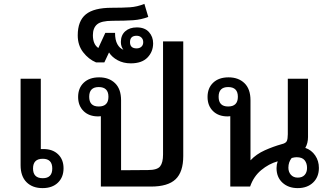

<svg xmlns="http://www.w3.org/2000/svg" viewBox="-20 -960 1699 988"><path d="M190 -555V-193Q196 -193 204 -193Q251 -193 279 -166Q307 -139 307 -94Q307 -48 278 -20Q249 8 199 8Q147 8 116.5 -22.5Q86 -53 86 -110V-555ZM200 -143Q150 -143 150 -93Q150 -43 200 -43Q249 -43 249 -93Q249 -143 200 -143Z M923 -747V-157Q923 -75 883.5 -37.5Q844 0 757 0H499V-362Q492 -361 485 -361Q438 -361 410 -388.5Q382 -416 382 -461Q382 -507 411 -534.5Q440 -562 490 -562Q541 -562 572 -532Q603 -502 603 -444V-84L742 -85Q789 -85 804 -104Q819 -123 819 -165V-747ZM488 -412Q538 -412 538 -462Q538 -512 488 -512Q439 -512 439 -462Q439 -412 488 -412Z M653 -634Q615 -634 585.5 -650Q556 -666 541 -690L517 -639H474Q436 -655 408 -691Q380 -727 380 -778Q380 -852 421.5 -886Q463 -920 555 -920Q611 -920 648.5 -922.5Q686 -925 723 -940L743 -873Q707 -859 665.5 -856Q624 -853 559 -853Q501 -853 479.5 -834.5Q458 -816 458 -779Q458 -732 486 -713L522 -791H572Q572 -754 584 -732.5Q596 -711 615 -704Q602 -720 602 -744Q602 -779 624.5 -799Q647 -819 684 -819Q725 -819 746.5 -795Q768 -771 768 -737Q768 -694 739 -664Q710 -634 653 -634ZM683 -711Q698 -711 707.5 -719.5Q717 -728 717 -743Q717 -758 707.5 -767Q698 -776 683 -776Q649 -776 649 -743Q649 -711 683 -711Z M1512 8Q1464 8 1433.5 -20Q1403 -48 1403 -95Q1403 -113 1409 -130Q1363 -117 1324 -84.5Q1285 -52 1267 0H1165V-362Q1158 -361 1151 -361Q1104 -361 1076 -388.5Q1048 -416 1048 -461Q1048 -507 1077 -534.5Q1106 -562 1156 -562Q1207 -562 1238 -532Q1269 -502 1269 -444V-135Q1299 -167 1342.5 -186.5Q1386 -206 1429 -218Q1451 -223 1456 -234.5Q1461 -246 1461 -269V-555H1565V-255Q1565 -239 1561.5 -225Q1558 -211 1551 -199Q1583 -188 1602 -160Q1621 -132 1621 -96Q1621 -49 1591 -20.5Q1561 8 1512 8ZM1154 -412Q1204 -412 1204 -462Q1204 -512 1154 -512Q1105 -512 1105 -462Q1105 -412 1154 -412ZM1512 -46Q1535 -46 1547.5 -59.5Q1560 -73 1560 -96Q1560 -120 1547.5 -135.5Q1535 -151 1506 -151Q1496 -151 1481 -147Q1464 -126 1464 -97Q1464 -75 1477 -60.5Q1490 -46 1512 -46Z"/></svg>

Font: Noto Sans Thai Looped Medium
Style: Regular
Weight: 500
Designer: Sasikarn Vongin, Ben Mitchell
Foundry: The Fontpad Ltd
Version: Version 1.001; ttfautohint (v1.8.4.7-5d5b)